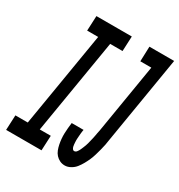

<svg xmlns="http://www.w3.org/2000/svg" viewBox="-210 -855 918 982"><g transform="rotate(30 249.0 -363.5)"><path d="M315 8Q299 8 285.5 1.5Q272 -5 262 -16Q252 -27 246.5 -41.5Q241 -56 238 -71Q235 -86 233.5 -102Q232 -118 232.5 -134Q233 -150 234.5 -166Q236 -182 238 -198H308Q307 -192 306 -185.5Q305 -179 304.5 -172.5Q304 -166 303.5 -159.5Q303 -153 302.5 -146.5Q302 -140 302 -134Q302 -128 302.5 -121.5Q303 -115 303.5 -108.5Q304 -102 305.5 -96.5Q307 -91 310.5 -85.5Q314 -80 320 -80Q329 -80 335 -88Q341 -96 344.5 -103.5Q348 -111 351.5 -119.5Q355 -128 358 -136Q361 -144 363 -152.5Q365 -161 367 -169Q369 -177 371 -185.5Q373 -194 374.5 -202.5Q376 -211 377.5 -219.5Q379 -228 381 -236L449 -647H384L387 -735H533L448 -222Q446 -205 442.5 -188Q439 -171 434.5 -154Q430 -137 425 -120Q420 -103 413 -87Q406 -71 397 -55Q388 -39 377 -25Q366 -11 349 -1.5Q332 8 315 8ZM-35 0 -31 -88H42L135 -647H70L74 -735H283L279 -647H206L113 -88H178L174 0Z"/></g></svg>

Font: Iosevka SS18 Semibold
Style: Italic
Weight: 600
Italic angle: -9°
Monospace: yes
Designer: Belleve Invis
Foundry: Belleve Invis
Version: Version 25.1.1; ttfautohint (v1.8.4)